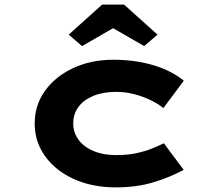

<svg xmlns="http://www.w3.org/2000/svg" viewBox="-20 -800 936 830"><path d="M480.8 10Q378.5 10 299.3 -26Q220 -62 175 -124.6Q130 -187.1 130 -265.9Q130 -345.6 174.7 -407.7Q219.4 -469.7 296.4 -505.7Q373.3 -541.7 469.9 -541.7Q563.1 -541.7 641.8 -518.5Q720.5 -495.2 774.7 -451.2L686.3 -332.8Q662.1 -352.5 628.7 -368.3Q595.2 -384.1 558.1 -393.5Q521 -402.8 482.6 -402.8Q424.9 -402.8 383.1 -385.3Q341.2 -367.9 318.9 -337.4Q296.6 -307 296.6 -266.4Q296.6 -226.5 319.7 -195.5Q342.9 -164.4 384.7 -147Q426.4 -129.5 481.3 -129.5Q531.2 -129.5 569.6 -137.8Q607.9 -146.2 637 -158Q666 -169.9 688.3 -180.7L774.1 -65.7Q715.2 -34 643.3 -12Q571.4 10 480.8 10ZM334.6 -600.7 277.1 -650.3 421.3 -780H516.5L660.8 -650.3L603.3 -600.7L453.9 -686.9H483.9Z"/></svg>

Font: Lexend Zetta
Style: Regular
Weight: 400
Designer: Bonnie Shaver-Troup, Thomas Jockin
Foundry: Lexend
Version: Version 1.007